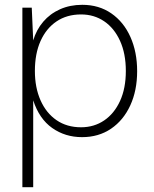

<svg xmlns="http://www.w3.org/2000/svg" viewBox="-20 -558 638 798"><path d="M73 220V-526H112L118 -390Q131 -434 159.5 -467.5Q188 -501 229.5 -519.5Q271 -538 322 -538Q391 -538 442.5 -502.5Q494 -467 522 -404.5Q550 -342 550 -262Q550 -182 521.5 -120Q493 -58 441.5 -23Q390 12 321 12Q251 12 197 -26Q143 -64 118 -141V220ZM317 -29Q371 -29 413 -57.5Q455 -86 479 -138.5Q503 -191 503 -263Q503 -335 479 -388Q455 -441 413 -469.5Q371 -498 317 -498Q258 -498 215 -469Q172 -440 148.5 -387.5Q125 -335 125 -263Q125 -194 148.5 -141Q172 -88 215 -58.5Q258 -29 317 -29Z"/></svg>

Font: DM Sans 9pt ExtraLight
Style: Regular
Weight: 250
Version: Version 4.004;gftools[0.9.30]